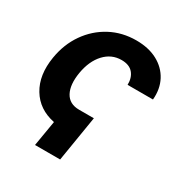

<svg xmlns="http://www.w3.org/2000/svg" viewBox="-158 -648 872 915"><g transform="rotate(30 277.5 -190.5)"><path d="M340.8 -104.5 299.8 146H161.6L185.1 6.3Q96.2 -11.7 53.5 -82.5Q10.7 -153.3 27.8 -257.3Q41 -337.4 83.5 -398.2Q126 -459 189.9 -493.2Q253.9 -527.3 331.5 -527.3Q399.4 -527.3 448 -501.2Q496.6 -475.1 521 -429Q545.4 -382.8 540 -322.8H400.4Q401.4 -362.3 380.6 -386.7Q359.9 -411.1 316.9 -411.1Q262.2 -411.1 223.6 -369.6Q185.1 -328.1 172.9 -257.3Q161.1 -187 183.3 -145.8Q205.6 -104.5 259.8 -104.5Z"/></g></svg>

Font: Inter Display
Style: Bold Italic
Weight: 700
Italic angle: -9.39999°
Designer: Rasmus Andersson
Foundry: rsms
Version: Version 4.000;git-a52131595